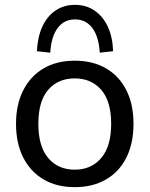

<svg xmlns="http://www.w3.org/2000/svg" viewBox="-20 -762 616 791"><path d="M288 9Q214 9 160 -22.5Q106 -54 76 -112.5Q46 -171 46 -252Q46 -332 76 -390.5Q106 -449 160 -480.5Q214 -512 288 -512Q362 -512 416.5 -480.5Q471 -449 500.5 -390.5Q530 -332 530 -252Q530 -171 500.5 -112.5Q471 -54 416.5 -22.5Q362 9 288 9ZM288 -63Q356 -63 397 -111Q438 -159 438 -252Q438 -345 397 -392Q356 -439 288 -439Q219 -439 178.5 -392Q138 -345 138 -252Q138 -159 178.5 -111Q219 -63 288 -63ZM187 -545 132 -551Q135 -610 154.5 -652.5Q174 -695 208.5 -718.5Q243 -742 289 -742Q335 -742 369.5 -718.5Q404 -695 424 -652.5Q444 -610 446 -551L391 -545Q387 -611 360.5 -646.5Q334 -682 289 -682Q244 -682 217.5 -646.5Q191 -611 187 -545Z"/></svg>

Font: Mulish ExtraLight Medium
Style: Regular
Weight: 500
Version: Version 3.603